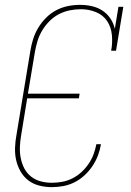

<svg xmlns="http://www.w3.org/2000/svg" viewBox="-20 -763 540 791"><path d="M193 8Q167 8 141.5 1.5Q116 -5 96.5 -20Q77 -35 64.5 -57Q52 -79 46.5 -103.5Q41 -128 42 -155Q43 -182 48 -208L105 -553Q109 -578 116.5 -602Q124 -626 137.5 -648.5Q151 -671 170 -690Q189 -709 212 -721Q235 -733 260 -738Q285 -743 310 -743Q335 -743 359 -737.5Q383 -732 402.5 -719Q422 -706 435 -686.5Q448 -667 453 -644L468 -735H488L458 -554H438Q444 -586 441 -618.5Q438 -651 421.5 -676Q405 -701 375.5 -713Q346 -725 314 -725Q291 -725 268 -720.5Q245 -716 223.5 -705Q202 -694 184.5 -676.5Q167 -659 154.5 -638.5Q142 -618 135 -595.5Q128 -573 124 -550L95 -377H308L305 -358H92L67 -205Q63 -182 62 -158Q61 -134 65.5 -111.5Q70 -89 80 -69.5Q90 -50 107.5 -36Q125 -22 147.5 -16Q170 -10 193 -10Q215 -10 236.5 -14Q258 -18 278 -28Q298 -38 315 -53.5Q332 -69 345 -88Q358 -107 365.5 -127.5Q373 -148 377 -169H396Q392 -145 383.5 -122.5Q375 -100 361 -79Q347 -58 328 -40.5Q309 -23 287 -12Q265 -1 241 3.5Q217 8 193 8Z"/></svg>

Font: Iosevka Curly Slab ThObl
Style: Regular
Weight: 100
Italic angle: -9°
Monospace: yes
Designer: Belleve Invis
Foundry: Belleve Invis
Version: Version 11.0.0; ttfautohint (v1.8.3)